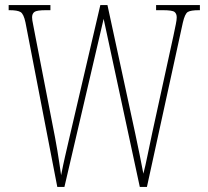

<svg xmlns="http://www.w3.org/2000/svg" viewBox="-20 -734 818 754"><path d="M80 -646Q73 -679 61 -686.5Q49 -694 17 -694H14V-714H178V-694H161Q124 -694 115 -687Q106 -680 106 -666Q106 -656 110 -638Q114 -620 119 -591L196 -195Q202 -164 205.5 -141.5Q209 -119 212.5 -97Q216 -75 220 -46Q228 -87 235.5 -119.5Q243 -152 252 -191L374 -714H402L511 -210Q521 -164 528.5 -126Q536 -88 543 -52Q551 -82 560 -127Q569 -172 578 -213L661 -593Q667 -622 670.5 -639Q674 -656 674 -666Q674 -680 665.5 -687Q657 -694 619 -694H593V-714H765V-694H762Q729 -694 717.5 -687Q706 -680 698 -645L557 0H529L387 -660L233 0H205Z"/></svg>

Font: Noto Serif Khmer ExtraCondensed Thin
Style: Regular
Weight: 100
Width: 2
Designer: Danh Hong and the Monotype Design Team
Foundry: Monotype Imaging Inc.
Version: Version 2.004; ttfautohint (v1.8.4.7-5d5b)